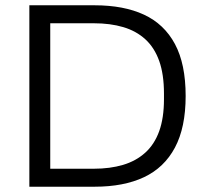

<svg xmlns="http://www.w3.org/2000/svg" viewBox="-20 -706 777 726"><path d="M91 0V-686H338Q448 -686 524.5 -650.5Q601 -615 641.5 -539.5Q682 -464 682 -343Q682 -224 641.5 -148Q601 -72 524.5 -36Q448 0 338 0ZM170 -68H335Q396 -68 445 -82.5Q494 -97 529 -128.5Q564 -160 582 -210Q600 -260 600 -331V-352Q600 -425 582 -475.5Q564 -526 529.5 -557.5Q495 -589 446 -603.5Q397 -618 335 -618H170Z"/></svg>

Font: Archivo SemiBold Light
Style: Regular
Weight: 300
Version: Version 2.001